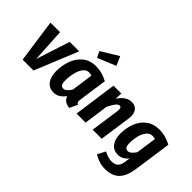

<svg xmlns="http://www.w3.org/2000/svg" viewBox="-105 -1415 2223 2223"><g transform="rotate(45 1007.0 -303.0)"><path d="M503 -531 286 0H108L33 -531H190L213 -116L348 -531Z M958 -496 908 -149Q906 -129 906 -123Q906 -108 911 -99Q916 -90 930 -84L885 14Q842 10 812 -10Q782 -30 772 -67Q743 -27 708 -5Q673 17 628 17Q556 17 516 -36.5Q476 -90 476 -181Q476 -272 505.5 -356Q535 -440 600 -494Q665 -548 765 -548Q863 -548 958 -496ZM627 -179Q627 -133 639.5 -114Q652 -95 677 -95Q700 -95 720.5 -113Q741 -131 764 -164L802 -432Q778 -440 757 -440Q713 -440 684 -401Q655 -362 641 -302Q627 -242 627 -179ZM878 -828 927 -717 702 -624 666 -698Z M1461 -423Q1461 -405 1458 -387L1403 0H1255L1306 -361Q1307 -368 1307 -380Q1307 -419 1280 -419Q1257 -419 1233 -388.5Q1209 -358 1181 -301L1139 0H991L1065 -531H1193L1190 -442Q1260 -548 1350 -548Q1402 -548 1431.5 -514.5Q1461 -481 1461 -423Z M1998 -496 1931 -29Q1912 102 1850 162Q1788 222 1674 222Q1626 222 1578.5 207Q1531 192 1491 166L1543 68Q1610 106 1670 106Q1716 106 1745.5 82Q1775 58 1784 -8L1793 -68Q1739 0 1665 0Q1593 0 1553 -52.5Q1513 -105 1513 -194Q1513 -283 1542.5 -364Q1572 -445 1637.5 -496.5Q1703 -548 1804 -548Q1903 -548 1998 -496ZM1665 -194Q1665 -150 1678 -130.5Q1691 -111 1716 -111Q1758 -111 1805 -181L1841 -432Q1817 -440 1796 -440Q1752 -440 1722.5 -403.5Q1693 -367 1679 -311Q1665 -255 1665 -194Z"/></g></svg>

Font: Fira Sans Condensed
Style: Bold Italic
Weight: 700
Width: 3
Italic angle: -8°
Designer: Carrois Corporate & Edenspiekermann AG
Foundry: Carrois Corporate GbR & Edenspiekermann AG
Version: Version 4.203